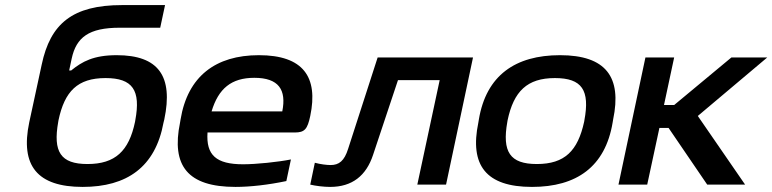

<svg xmlns="http://www.w3.org/2000/svg" viewBox="-20 -726 3037 755"><path d="M623 -244 626 -256C662 -427 603 -509 439 -509C348 -509 303 -484 260 -449H252L262 -496C280 -579 329 -617 451 -617H610L629 -706H460C265 -706 178 -633 144 -472L95 -245C59 -74 127 9 305 9C479 9 591 -69 623 -244ZM209 -247 210 -253C234 -367 285 -419 395 -419C502 -419 534 -371 512 -253L511 -247C487 -132 433 -81 324 -81C218 -81 188 -129 209 -247Z M1200 -270C1232 -423 1173 -509 998 -509C828 -509 718 -426 690 -256L688 -244C653 -74 718 9 906 9C964 9 1034 1 1106 -14L1124 -99C1074 -89 988 -80 936 -80C830 -80 790 -116 796 -205H1139C1178 -205 1189 -218 1200 -270ZM812 -288C839 -378 890 -420 980 -420C1076 -420 1107 -373 1090 -288Z M1447 -117 1545 -411H1709L1621 0H1734L1840 -500H1465L1349 -141C1334 -93 1313 -77 1280 -77C1265 -77 1240 -80 1218 -86L1200 0C1221 5 1253 9 1278 9C1365 9 1420 -35 1447 -117Z M1863 -256 1861 -244C1826 -76 1891 9 2072 9C2247 9 2360 -70 2389 -244L2391 -256C2426 -423 2363 -509 2182 -509C2007 -509 1892 -430 1863 -256ZM1975 -247 1976 -253C2000 -367 2053 -419 2162 -419C2269 -419 2300 -371 2278 -253L2277 -247C2252 -133 2201 -81 2091 -81C1985 -81 1954 -129 1975 -247Z M2518 -500 2412 0H2525L2573 -223H2609L2761 0H2910L2724 -270L2997 -500H2856L2631 -313H2591L2631 -500Z"/></svg>

Font: LT Wave Medium
Style: Italic
Weight: 500
Designer: Daniel Lyons
Version: Version 2.5 (Glyphs App)